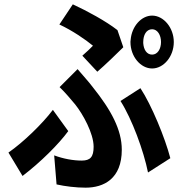

<svg xmlns="http://www.w3.org/2000/svg" viewBox="-20 -811 840 886"><path d="M549 -593 522 -672C468 -714 383 -760 316 -791L254 -698C314 -670 374 -629 409 -600C398 -589 379 -570 360 -554L429 -480C462 -508 527 -571 549 -593ZM782 -617C782 -683 735 -739 682 -739C632 -739 588 -689 583 -628L582 -619V-617C582 -550 629 -495 682 -495C735 -495 782 -550 782 -617ZM641 -612C641 -613 641 -615 641 -617C641 -649 655 -676 682 -676C707 -676 723 -649 723 -617C723 -585 707 -559 682 -559C657 -559 643 -582 641 -612ZM542 -120C542 -212 493 -303 408 -409C387 -437 362 -463 338 -492L255 -409C281 -384 307 -353 327 -329C363 -284 412 -195 412 -134C412 -87 397 -70 357 -70C318 -70 273 -78 230 -94L241 40C281 49 331 55 375 55C459 55 542 14 542 -120ZM766 -81C742 -174 679 -327 628 -404L536 -345C589 -262 643 -115 663 -15L766 -81ZM295 -206 224 -304C176 -240 87 -154 19 -107L84 1C169 -64 251 -146 295 -206ZM582 -618V-619V-620V-618Z"/></svg>

Font: Glow Sans TC Compressed
Style: Bold
Weight: 700
Width: 2
Designer: Ryoko NISHIZUKA (kana, bopomofo & ideographs); Paul D. Hunt (Latin, Greek & Cyrillic); Sandoll Communications, Soo-young
Version: Version 0.93